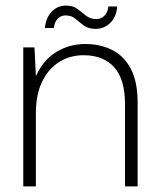

<svg xmlns="http://www.w3.org/2000/svg" viewBox="-20 -665 563 685"><path d="M63 0V-496H103L108 -395H109Q135 -452 181.5 -480Q228 -508 284 -508Q338 -508 380.5 -486.5Q423 -465 447 -419Q471 -373 471 -299V0H426V-293Q426 -382 387.5 -425Q349 -468 278 -468Q230 -468 191.5 -444Q153 -420 130.5 -374Q108 -328 108 -261V0ZM321 -562Q295 -562 279 -574Q263 -586 249 -598Q235 -610 214 -610Q198 -610 186.5 -599Q175 -588 172 -565H140Q144 -602 164.5 -623.5Q185 -645 216 -645Q241 -645 256.5 -633Q272 -621 287 -609Q302 -597 324 -597Q340 -597 352 -608.5Q364 -620 367 -642H398Q396 -606 374 -584Q352 -562 321 -562Z"/></svg>

Font: DM Sans 28pt ExtraLight
Style: Regular
Weight: 250
Version: Version 4.004;gftools[0.9.30]